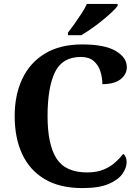

<svg xmlns="http://www.w3.org/2000/svg" viewBox="-20 -951 708 981"><path d="M401 10Q285 10 208 -36Q131 -82 93 -164.5Q55 -247 55 -358Q55 -466 94 -548.5Q133 -631 210 -677.5Q287 -724 400 -724Q515 -724 571.5 -690.5Q628 -657 628 -608Q628 -571 596 -546Q564 -521 503 -521Q503 -554 493 -586Q483 -618 459 -639Q435 -660 393 -660Q298 -660 260.5 -581.5Q223 -503 223 -358Q223 -213 268.5 -141.5Q314 -70 425 -70Q474 -70 509 -84.5Q544 -99 568.5 -121Q593 -143 610 -165Q627 -151 627 -122Q627 -94 606 -63.5Q585 -33 536 -11.5Q487 10 401 10ZM327 -784Q342 -803 360.5 -829Q379 -855 396.5 -882Q414 -909 424 -931H581V-921Q572 -908 550.5 -888Q529 -868 502 -846Q475 -824 447 -804.5Q419 -785 395 -771H327Z"/></svg>

Font: Noto Serif Oriya
Style: Bold
Weight: 700
Designer: David Williams
Foundry: Google LLC, David Williams
Version: Version 1.051; ttfautohint (v1.8.4.7-5d5b)